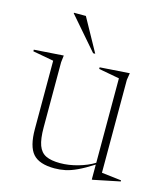

<svg xmlns="http://www.w3.org/2000/svg" viewBox="-121 -817 787 917"><g transform="rotate(15 273.0 -358.0)"><path d="M132.5 -165.5Q132.5 -109 144 -77.5Q155.5 -46 181.5 -33.5Q207.5 -21 251.5 -21Q294.5 -21 339.8 -33.8Q385 -46.5 419 -67.5V-485L316.5 -504V-512L463 -522L457.5 -488V-28.5L555 -17V-11.5L423.5 15.5H419V-58.5Q375 -30.5 343.5 -15.8Q312 -1 285.8 4.5Q259.5 10 232.5 10Q157 10 125.5 -25.8Q94 -61.5 94 -147.5V-485L-9 -504V-512L136.5 -522L132.5 -488ZM279.5 -569H269L130.5 -729V-732H189.5Z"/></g></svg>

Font: Newsreader 72pt ExtraLight
Style: Regular
Weight: 275
Designer: Hugues Gentile
Foundry: Production Type
Version: Version 1.003; ttfautohint (v1.8.3)